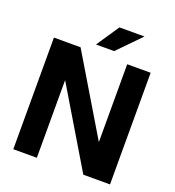

<svg xmlns="http://www.w3.org/2000/svg" viewBox="-160 -1039 1060 1164"><g transform="rotate(20 370.5 -457.0)"><path d="M509.8 0 210 -501V0H58.1V-720.2H230L530.8 -217.8V-720.2H682.1V0ZM312 -768.1 410.2 -914.1H571.8L429.2 -768.1Z"/></g></svg>

Font: Aspekta 400
Style: Bold
Weight: 700
Designer: Ivo Dolenc
Version: Version 2.000